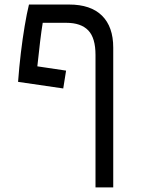

<svg xmlns="http://www.w3.org/2000/svg" viewBox="-20 -606 626 851"><path d="M403.3 224.6V-362.3Q403.3 -438 371.1 -471.4Q338.9 -504.9 273.4 -504.9H169.4Q163.6 -470.2 157.7 -420.9Q151.9 -371.6 145.5 -312L272.9 -293L260.3 -213.9L60.1 -243.2Q64.9 -308.6 72.5 -372.1Q80.1 -435.5 89.4 -490.7Q98.6 -545.9 108.4 -585.9H286.1Q382.3 -585.9 432.1 -536.6Q481.9 -487.3 481.9 -395V224.6Z"/></svg>

Font: Cascadia Mono NF SemiLight
Style: Regular
Weight: 350
Monospace: yes
Designer: Aaron Bell
Foundry: Saja Typeworks
Version: Version 2404.023; ttfautohint (v1.8.4)